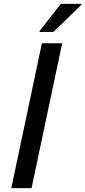

<svg xmlns="http://www.w3.org/2000/svg" viewBox="-20 -965 437 985"><path d="M38 0 195 -743H299L142 0ZM183 -801V-806L292 -945H397V-940L254 -801Z"/></svg>

Font: Saira SemiExpanded Medium
Style: Italic
Weight: 500
Width: 6
Italic angle: -12°
Designer: Hector Gatti with collaboration of the Omnibus-Type team
Foundry: Omnibus-Type
Version: Version 1.101